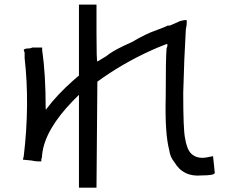

<svg xmlns="http://www.w3.org/2000/svg" viewBox="-20 -786 1040 856"><path d="M433.6 -523.4 453.1 -535.2Q453.1 -535.2 468.8 -546.9Q496.1 -566.4 566.4 -597.7Q632.8 -636.7 679.7 -652.3Q722.7 -668 726.6 -671.9Q730.5 -671.9 734.4 -671.9Q738.3 -671.9 746.1 -675.8Q753.9 -679.7 781.2 -691.4Q808.6 -699.2 812.5 -695.3Q812.5 -695.3 812.5 -683.6Q812.5 -671.9 808.6 -656.2Q800.8 -527.3 796.9 -371.1Q796.9 -210.9 804.7 -171.9Q812.5 -121.1 832 -101.6Q859.4 -74.2 910.2 -85.9Q929.7 -89.8 929.7 -89.8Q929.7 -85.9 933.6 -54.7Q937.5 -19.5 937.5 -15.6Q937.5 -3.9 878.9 -3.9Q796.9 3.9 757.8 -62.5Q738.3 -85.9 734.4 -117.2Q714.8 -191.4 718.8 -351.6Q718.8 -531.2 722.7 -570.3Q726.6 -578.1 726.6 -585.9Q726.6 -589.8 722.7 -589.8Q722.7 -589.8 683.6 -574.2Q554.7 -519.5 441.4 -441.4L414.1 -421.9L410.2 50.8H332V-363.3L304.7 -335.9Q179.7 -207 168 -97.7Q168 -85.9 164.1 -74.2Q164.1 -66.4 164.1 -66.4H160.2Q156.2 -66.4 152.3 -66.4Q136.7 -66.4 121.1 -70.3L82 -74.2L85.9 -89.8Q113.3 -320.3 89.8 -527.3V-539.1V-550.8Q85.9 -562.5 85.9 -562.5Q85.9 -570.3 113.3 -570.3L125 -574.2H136.7Q152.3 -574.2 156.2 -574.2H168V-562.5Q183.6 -457 183.6 -304.7Q183.6 -293 187.5 -300.8Q234.4 -363.3 304.7 -425.8L332 -449.2V-765.6H410.2V-640.6Q410.2 -511.7 414.1 -511.7Q414.1 -511.7 433.6 -523.4Z"/></svg>

Font: 和音 by 宁静之雨，公众号njzyshare
Style: Regular
Weight: 400
Designer: Steve Matteson
Foundry: Ascender Corporation
Version: Version 6.00;June 8, 2018;FontCreator 11.0.0.2388 32-bit